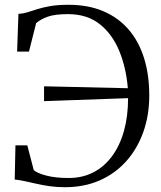

<svg xmlns="http://www.w3.org/2000/svg" viewBox="-20 -771 673 802"><path d="M251 11Q218 11 187.8 6.8Q157.5 2.5 130.5 -3.8Q103.5 -10 81 -14.8Q58.5 -19.5 41.5 -21L44.5 -164H94L121 -60.5Q134.5 -48 172.5 -37.8Q210.5 -27.5 267 -27.5Q324 -27.5 369.8 -51Q415.5 -74.5 448 -118.5Q480.5 -162.5 497.8 -224Q515 -285.5 515 -361L164 -348.5V-410.5L514 -402.5Q507 -488 478.2 -558Q449.5 -628 396.8 -670Q344 -712 264 -712Q209.5 -712 180 -701.5Q150.5 -691 131 -674.5L101 -555.5H51.5L57 -713Q76.5 -714 95 -719.8Q113.5 -725.5 136 -732.8Q158.5 -740 189.8 -745.5Q221 -751 266 -751Q348 -751 410.8 -724.5Q473.5 -698 516.5 -648.5Q559.5 -599 581.5 -529Q603.5 -459 603.5 -372Q603.5 -288.5 578.2 -218.5Q553 -148.5 506.8 -97Q460.5 -45.5 395.8 -17.2Q331 11 251 11Z"/></svg>

Font: Merriweather 72pt Light
Style: Regular
Weight: 300
Version: Version 2.100